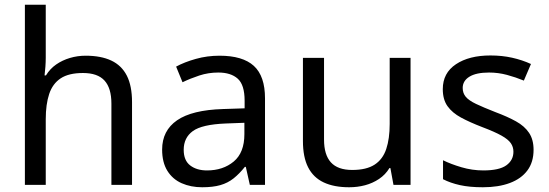

<svg xmlns="http://www.w3.org/2000/svg" viewBox="-20 -780 2316 810"><path d="M173 -537Q173 -518 171.5 -498Q170 -478 168 -462H174Q191 -490 217 -508Q243 -526 275 -535.5Q307 -545 341 -545Q406 -545 449.5 -524.5Q493 -504 515 -461Q537 -418 537 -349V0H450V-343Q450 -408 421 -440Q392 -472 330 -472Q270 -472 236 -449.5Q202 -427 187.5 -383.5Q173 -340 173 -277V0H85V-760H173Z M906 -545Q1004 -545 1051 -502Q1098 -459 1098 -365V0H1034L1017 -76H1013Q990 -47 965.5 -27.5Q941 -8 909.5 1Q878 10 833 10Q785 10 746.5 -7Q708 -24 686 -59.5Q664 -95 664 -149Q664 -229 727 -272.5Q790 -316 921 -320L1012 -323V-355Q1012 -422 983 -448Q954 -474 901 -474Q859 -474 821 -461.5Q783 -449 750 -433L723 -499Q758 -518 806 -531.5Q854 -545 906 -545ZM932 -259Q832 -255 793.5 -227Q755 -199 755 -148Q755 -103 782.5 -82Q810 -61 853 -61Q921 -61 966 -98.5Q1011 -136 1011 -214V-262Z M1712 -536V0H1640L1627 -71H1623Q1606 -43 1579 -25Q1552 -7 1520 1.5Q1488 10 1453 10Q1389 10 1345.5 -10.5Q1302 -31 1280 -74Q1258 -117 1258 -185V-536H1347V-191Q1347 -127 1376 -95Q1405 -63 1466 -63Q1526 -63 1560.5 -85.5Q1595 -108 1609.5 -151.5Q1624 -195 1624 -257V-536Z M2231 -148Q2231 -96 2205 -61Q2179 -26 2131 -8Q2083 10 2017 10Q1961 10 1920.5 1Q1880 -8 1849 -24V-104Q1881 -88 1926.5 -74.5Q1972 -61 2019 -61Q2086 -61 2116 -82.5Q2146 -104 2146 -140Q2146 -160 2135 -176Q2124 -192 2095.5 -208Q2067 -224 2014 -244Q1962 -264 1925 -284Q1888 -304 1868 -332Q1848 -360 1848 -404Q1848 -472 1903.5 -509Q1959 -546 2049 -546Q2098 -546 2140.5 -536.5Q2183 -527 2220 -510L2190 -440Q2156 -454 2119 -464Q2082 -474 2043 -474Q1989 -474 1960.5 -456.5Q1932 -439 1932 -409Q1932 -387 1945 -371.5Q1958 -356 1988.5 -341.5Q2019 -327 2070 -307Q2121 -288 2157 -268Q2193 -248 2212 -219.5Q2231 -191 2231 -148Z"/></svg>

Font: hingu115
Style: Book
Weight: 400
Designer: Jelle Bosma - Monotype Design Team
Foundry: Monotype Imaging Inc.
Version: Version 2.003